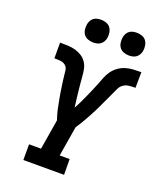

<svg xmlns="http://www.w3.org/2000/svg" viewBox="-171 -1059 954 1161"><g transform="rotate(20 306.0 -479.0)"><path d="M385 0H123V-101H200L232 -294Q227 -310 222 -326.5Q217 -343 213.5 -359.5Q210 -376 207 -393Q204 -410 200.5 -426.5Q197 -443 194.5 -460.5Q192 -478 189.5 -495Q187 -512 184.5 -529Q182 -546 180.5 -563.5Q179 -581 176.5 -598.5Q174 -616 161 -627Q148 -638 130.5 -640Q113 -642 95 -642H89V-743H92Q117 -743 141 -742Q165 -741 188 -734.5Q211 -728 230.5 -715.5Q250 -703 262.5 -683.5Q275 -664 279.5 -640.5Q284 -617 285.5 -593Q287 -569 289.5 -545.5Q292 -522 294.5 -498Q297 -474 300 -450.5Q303 -427 306 -403Q318 -425 329 -447.5Q340 -470 350 -493Q360 -516 370 -538.5Q380 -561 389 -584Q398 -607 407 -630.5Q416 -654 430.5 -674.5Q445 -695 466.5 -710.5Q488 -726 511.5 -733Q535 -740 559 -741.5Q583 -743 607 -743H612L611 -642H605Q587 -642 568.5 -640Q550 -638 534 -627Q518 -616 509.5 -598.5Q501 -581 493.5 -563.5Q486 -546 477.5 -529Q469 -512 461.5 -495Q454 -478 445.5 -460.5Q437 -443 428.5 -426.5Q420 -410 411 -393Q402 -376 392.5 -359.5Q383 -343 373 -326.5Q363 -310 352 -294L320 -101H384ZM506 -812Q489 -812 472.5 -818Q456 -824 446 -837Q436 -850 433.5 -867.5Q431 -885 434 -903Q436 -915 442 -926.5Q448 -938 458.5 -945.5Q469 -953 481.5 -955.5Q494 -958 506 -958Q523 -958 539.5 -952Q556 -946 565.5 -933Q575 -920 578 -902.5Q581 -885 578 -867Q576 -855 569.5 -843.5Q563 -832 552.5 -824.5Q542 -817 530 -814.5Q518 -812 506 -812ZM276 -812Q259 -812 242.5 -818Q226 -824 216 -837Q206 -850 203.5 -867.5Q201 -885 204 -903Q206 -915 212 -926.5Q218 -938 228.5 -945.5Q239 -953 251.5 -955.5Q264 -958 276 -958Q293 -958 309.5 -952Q326 -946 335.5 -933Q345 -920 348 -902.5Q351 -885 348 -867Q346 -855 339.5 -843.5Q333 -832 322.5 -824.5Q312 -817 300 -814.5Q288 -812 276 -812Z"/></g></svg>

Font: Iosevka HT Extended
Style: Bold Italic
Weight: 700
Width: 7
Italic angle: -9°
Monospace: yes
Designer: Belleve Invis
Foundry: Belleve Invis
Version: Version 32.3.0; ttfautohint (v1.8.4)